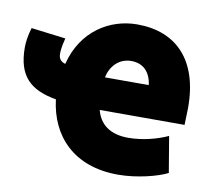

<svg xmlns="http://www.w3.org/2000/svg" viewBox="-76 -637 837 751"><g transform="rotate(10 342.0 -262.0)"><path d="M133 -393C133 -373 142 -362 160 -357C194 -493 303 -558 411 -558C566 -558 663 -461 663 -272C663 -250 661 -224 661 -203H324C338 -148 380 -115 452 -115C510 -115 568 -131 609 -150L633 -7C596 12 514 34 438 34C260 34 165 -73 148 -214C44 -232 -7 -280 -7 -393C-7 -412 -4 -439 6 -472L143 -455C133 -417 133 -399 133 -393ZM322 -332H496C490 -381 462 -413 413 -413C363 -413 331 -376 322 -332Z"/></g></svg>

Font: Repo ExtraBold
Style: Bold
Weight: 700
Designer: Stefan Peev
Foundry: Context Ltd
Version: Version 1.502